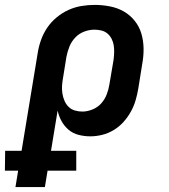

<svg xmlns="http://www.w3.org/2000/svg" viewBox="-68 -548 688 783"><path d="M-5 215 6 148H-48L-47 67H20L86 -333Q90 -359 99.5 -385.5Q109 -412 125 -435.5Q141 -459 163.5 -477.5Q186 -496 211.5 -507.5Q237 -519 264 -523.5Q291 -528 318 -528Q349 -528 380 -522Q411 -516 436.5 -501.5Q462 -487 481 -463.5Q500 -440 508.5 -411Q517 -382 517.5 -350.5Q518 -319 512 -287L496 -187Q492 -163 485 -139Q478 -115 465.5 -92.5Q453 -70 435.5 -50.5Q418 -31 395.5 -17.5Q373 -4 348.5 2Q324 8 300 8Q276 8 252.5 2Q229 -4 211.5 -19Q194 -34 183 -54Q172 -74 167 -97L140 67H243V148H126L115 215ZM268 -93Q288 -93 309 -101.5Q330 -110 344.5 -126Q359 -142 367 -162.5Q375 -183 378 -203L395 -303Q397 -318 397.5 -333Q398 -348 396 -362Q394 -376 387.5 -389Q381 -402 370.5 -411Q360 -420 346 -423.5Q332 -427 317 -427Q296 -427 275 -419Q254 -411 238.5 -394.5Q223 -378 215 -357.5Q207 -337 203 -317L189 -230Q186 -214 185 -198Q184 -182 186.5 -166.5Q189 -151 195 -137Q201 -123 211.5 -112.5Q222 -102 237 -97.5Q252 -93 268 -93Z"/></svg>

Font: Iosevka Etoile
Style: Bold Italic
Weight: 700
Italic angle: -9°
Designer: Belleve Invis
Foundry: Belleve Invis
Version: Version 28.1.0; ttfautohint (v1.8.4)